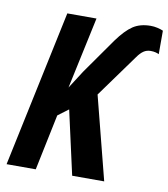

<svg xmlns="http://www.w3.org/2000/svg" viewBox="-82 -793 756 862"><g transform="rotate(10 296.5 -362.0)"><path d="M6 0 157 -714H290L220 -387L272 -468L386 -630Q423 -681 455.5 -702.5Q488 -724 536 -724Q551 -724 566.5 -720.5Q582 -717 593 -712V-605Q587 -608 577.5 -610.5Q568 -613 555 -613Q537 -613 523 -603.5Q509 -594 495 -574L354 -379L451 0H305L240 -291L192 -255L139 0Z"/></g></svg>

Font: Noto Sans Condensed
Style: Bold Italic
Weight: 700
Width: 3
Italic angle: -12°
Designer: Monotype Design Team
Foundry: Monotype Imaging Inc.
Version: Version 2.013; ttfautohint (v1.8.4.7-5d5b)